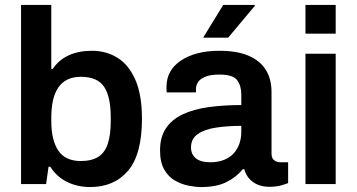

<svg xmlns="http://www.w3.org/2000/svg" viewBox="-20 -743 1440 775"><path d="M344 12Q293 12 251 -8.5Q209 -29 183 -70H176L166 0H65V-723H187V-465H193Q217 -501 257 -519.5Q297 -538 351 -538Q410 -538 455.5 -509Q501 -480 527 -419.5Q553 -359 553 -264Q553 -120 497 -54Q441 12 344 12ZM306 -93Q351 -93 377.5 -110.5Q404 -128 415.5 -164Q427 -200 427 -255V-269Q427 -353 400 -393Q373 -433 306 -433Q275 -433 252.5 -422Q230 -411 215.5 -390Q201 -369 194 -338Q187 -307 187 -268V-255Q187 -177 215.5 -135Q244 -93 306 -93Z M792 12Q770 12 741.5 6.5Q713 1 686.5 -14Q660 -29 643 -58.5Q626 -88 626 -136Q626 -190 650 -225.5Q674 -261 717.5 -281.5Q761 -302 821.5 -310.5Q882 -319 954 -319V-362Q954 -396 937.5 -419Q921 -442 866 -442Q829 -442 808 -433Q787 -424 779 -411Q771 -398 771 -384V-370H653Q652 -375 652 -380Q652 -385 652 -392Q652 -460 711 -499Q770 -538 865 -538Q937 -538 983.5 -518Q1030 -498 1053 -461Q1076 -424 1076 -371V-123Q1076 -104 1087 -96Q1098 -88 1111 -88H1143V-4Q1133 0 1114 5.5Q1095 11 1067 11Q1041 11 1020.5 2.5Q1000 -6 986 -22Q972 -38 966 -60H960Q934 -28 894 -8Q854 12 792 12ZM829 -88Q859 -88 882.5 -97Q906 -106 921.5 -122Q937 -138 945.5 -161Q954 -184 954 -211V-235Q899 -235 852.5 -228Q806 -221 778.5 -202Q751 -183 751 -148Q751 -120 770.5 -104Q790 -88 829 -88ZM800 -591 881 -723H1008L1009 -720L901 -591Z M1213 -607V-723H1335V-607ZM1213 0V-526H1335V0Z"/></svg>

Font: Archivo Variable SemiBold
Style: Regular
Weight: 600
Designer: Hector Gatti
Foundry: Omnibus-Type
Version: Version 2.001